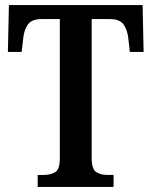

<svg xmlns="http://www.w3.org/2000/svg" viewBox="-20 -734 595 754"><path d="M128 0V-47H152Q179 -47 197 -58Q215 -69 215 -113V-659H142Q104 -659 89 -637Q74 -615 71 -582L65 -530H11L15 -714H540L544 -530H490L484 -582Q481 -615 466 -637Q451 -659 412 -659H340V-115Q340 -70 357.5 -58.5Q375 -47 402 -47H426V0Z"/></svg>

Font: Noto Serif Condensed SemiBold
Style: Regular
Weight: 600
Width: 3
Designer: Monotype Design Team
Foundry: Monotype Imaging Inc.
Version: Version 2.013